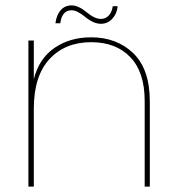

<svg xmlns="http://www.w3.org/2000/svg" viewBox="-20 -690 654 710"><path d="M105 -287V0H85V-540H105V-397Q124 -473 181 -512.5Q238 -552 317 -552Q412 -552 473 -493Q534 -434 534 -315V0H515V-317Q515 -423 462 -478.5Q409 -534 317 -534Q221 -534 163 -471.5Q105 -409 105 -287ZM185 -604Q189 -635 204.5 -652.5Q220 -670 245 -670Q270 -670 300 -645Q330 -620 353 -620Q370 -620 382 -632.5Q394 -645 397 -667H415Q413 -640 395.5 -621Q378 -602 353 -602Q326 -602 295.5 -627Q265 -652 245 -652Q209 -652 203 -604Z"/></svg>

Font: SVN-Poppins Thin
Style: Regular
Weight: 100
Designer: Ninad Kale (Devanagari), Jonny Pinhorn (Latin)
Foundry: Indian Type Foundry
Version: Version 3.002 2017